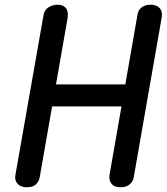

<svg xmlns="http://www.w3.org/2000/svg" viewBox="-20 -792 705 812"><path d="M93 0Q68 0 54.5 -14.5Q41 -29 45 -51L164 -728Q168 -750 185 -761Q202 -772 224 -772Q247 -772 258.5 -758Q270 -744 266 -716L148 -43Q146 -28 133.5 -14Q121 0 93 0ZM155 -342 169 -435H555L540 -342ZM490 0Q463 0 451.5 -15Q440 -30 443 -51L562 -733Q565 -750 579.5 -761Q594 -772 617 -772Q642 -772 655 -758Q668 -744 664 -719L545 -39Q542 -24 528 -12Q514 0 490 0Z"/></svg>

Font: Edu VIC WA NT Beginner SemiBold
Style: Regular
Weight: 600
Designer: Tina and Corey Anderson
Foundry: Google for Education
Version: Version 1.003